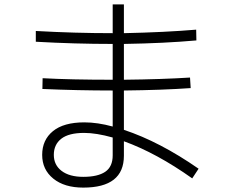

<svg xmlns="http://www.w3.org/2000/svg" viewBox="-20 -821 1040 874"><path d="M855 -9Q693 -124 544 -178V-112Q544 33 359 33Q273 33 222.5 -8Q172 -49 172 -116Q172 -184 221 -224Q270 -264 364 -264Q424 -264 493 -245V-409Q334 -409 173 -416L174 -465Q301 -458 493 -458V-621Q320 -621 143 -631V-680Q320 -670 493 -670V-801H544V-670Q731 -674 873 -686L874 -637Q729 -624 544 -621V-458Q721 -460 845 -468L848 -420Q721 -411 544 -409V-230Q707 -176 884 -53ZM493 -195Q418 -216 363 -216Q293 -216 259 -189.5Q225 -163 225 -116Q225 -70 260.5 -43Q296 -16 359 -16Q425 -16 459 -39Q493 -62 493 -114Z"/></svg>

Font: IBM Plex Sans JP Light
Style: Regular
Weight: 300
Designer: Mike Abbink; Paul van der Laan; Pieter van Rosmalen; Wujin Sim; Yejin Wi; Jinhee Kim; Boomi Park; Yona Kim; Kichan Ma
Foundry: Sandoll Inc.
Version: Version 1.002